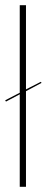

<svg xmlns="http://www.w3.org/2000/svg" viewBox="-23 -719 180 739"><path d="M53 -356 0 -328 -3 -333 53 -362V-699H77V-375L134 -404L137 -400L77 -368V0H53Z"/></svg>

Font: Moniqa Thin Display
Style: Regular
Weight: 100
Designer: Rajesh Rajput
Foundry: Rajesh Rajput
Version: Version 1.000